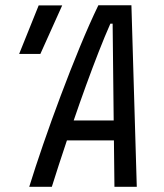

<svg xmlns="http://www.w3.org/2000/svg" viewBox="-20 -714 626 734"><path d="M178.2 0H91.8Q114.3 -72.8 145.3 -162.8Q176.3 -252.9 212.2 -348.4Q248 -443.8 284.9 -533.4Q321.8 -623 356 -693.8H482.4L502.9 0H417.5L415.5 -177.2H235.8Q219.2 -127.9 204.6 -82.8Q189.9 -37.6 178.2 0ZM261.7 -253.4H414.6L410.6 -623.5H401.9Q380.9 -576.2 357.2 -515.6Q333.5 -455.1 309.1 -387.9Q284.7 -320.8 261.7 -253.4ZM53.2 -507.8 127.9 -693.4H217.8L134.3 -507.8Z"/></svg>

Font: Cascadia Mono PL SemiLight
Style: Italic
Weight: 350
Italic angle: -10°
Monospace: yes
Designer: Aaron Bell
Foundry: Saja Typeworks
Version: Version 2404.023; ttfautohint (v1.8.4)